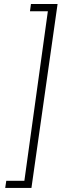

<svg xmlns="http://www.w3.org/2000/svg" viewBox="-20 -823 306 954"><path d="M266.1 -803.2 136.2 110.8H5.9L11.2 75.2H101.1L217.8 -767.1H128.9L133.8 -803.2Z"/></svg>

Font: Fira Sans Compressed ExtraLight
Style: Italic
Weight: 250
Width: 3
Italic angle: -8°
Designer: Carrois Corporate & Edenspiekermann AG
Foundry: Carrois Corporate GbR & Edenspiekermann AG
Version: Version 4.203;PS 004.203;hotconv 1.0.88;makeotf.lib2.5.64775